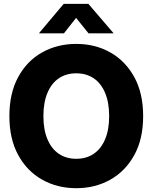

<svg xmlns="http://www.w3.org/2000/svg" viewBox="-20 -967 792 998"><path d="M376.5 11.2Q277.8 11.2 199 -33.2Q120.1 -77.6 74.5 -161.4Q28.8 -245.1 28.8 -363.3Q28.8 -482.4 74.5 -566.4Q120.1 -650.4 199 -694.6Q277.8 -738.8 376.5 -738.8Q474.6 -738.8 553.2 -694.6Q631.8 -650.4 678 -566.4Q724.1 -482.4 724.1 -363.3Q724.1 -244.6 678 -160.9Q631.8 -77.1 553.2 -33Q474.6 11.2 376.5 11.2ZM376.5 -141.6Q428.7 -141.6 467 -167.5Q505.4 -193.4 526.4 -243.2Q547.4 -293 547.4 -363.3Q547.4 -434.1 526.4 -484.1Q505.4 -534.2 467 -560.1Q428.7 -585.9 376.5 -585.9Q324.2 -585.9 285.9 -560.1Q247.6 -534.2 226.6 -484.1Q205.6 -434.1 205.6 -363.3Q205.6 -293 226.6 -243.2Q247.6 -193.4 285.9 -167.5Q324.2 -141.6 376.5 -141.6ZM312.5 -793.9H183.1V-794.9L311 -946.8H439.5L569.8 -794.9V-793.9H439.9L375.5 -874Z"/></svg>

Font: Inter 28pt ExtraBold
Style: Regular
Weight: 800
Designer: Rasmus Andersson
Foundry: rsms
Version: Version 4.001;git-66647c0bb